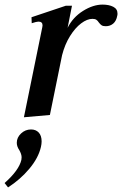

<svg xmlns="http://www.w3.org/2000/svg" viewBox="-47 -500 531 835"><path d="M464 -441Q464 -435 463 -432Q459 -409 445.5 -397.5Q432 -386 413 -386Q401 -386 395 -390Q389 -394 383 -402Q378 -410 372 -414Q366 -418 355 -418Q332 -418 306 -398.5Q280 -379 257.5 -343Q235 -307 223 -260L170 0L57 10L137 -382Q138 -385 138 -390Q138 -406 120 -406Q112 -406 91 -399L90 -425L239 -475H266L247 -379Q270 -425 314 -452.5Q358 -480 399 -480Q427 -480 445.5 -470.5Q464 -461 464 -441ZM134 115Q134 126 131 139Q120 187 80.5 234Q41 281 -12 315L-27 296Q36 240 46 195Q47 191 47 184Q47 171 37 153Q26 137 26 121Q26 98 44.5 80.5Q63 63 88 63Q109 63 121.5 76.5Q134 90 134 115Z"/></svg>

Font: Taviraj Medium
Style: Italic
Weight: 500
Italic angle: -12°
Designer: Katatrad Team
Foundry: CadsonDemak
Version: Version 1.001